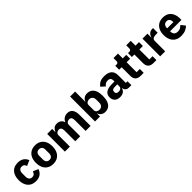

<svg xmlns="http://www.w3.org/2000/svg" viewBox="418 -2377 4027 4027"><g transform="rotate(-45 2431.5 -364.0)"><path d="M281 12Q163 12 99.5 -62.5Q36 -137 36 -263Q36 -389 99.5 -463Q163 -537 281 -537Q361 -537 414.5 -501Q468 -465 491 -400L371 -348Q364 -378 342 -399Q320 -420 281 -420Q236 -420 213 -390.5Q190 -361 190 -311V-213Q190 -164 213 -134Q236 -104 281 -104Q325 -104 346.5 -128Q368 -152 379 -183L494 -133Q468 -58 413 -23Q358 12 281 12Z M794 12Q717 12 662 -21.5Q607 -55 577.5 -117Q548 -179 548 -263Q548 -348 577.5 -409Q607 -470 662 -503.5Q717 -537 794 -537Q871 -537 926 -503.5Q981 -470 1010.5 -409Q1040 -348 1040 -263Q1040 -179 1010.5 -117Q981 -55 926 -21.5Q871 12 794 12ZM794 -105Q838 -105 862 -132.5Q886 -160 886 -209V-316Q886 -366 862 -393Q838 -420 794 -420Q751 -420 726.5 -393Q702 -366 702 -316V-209Q702 -160 726.5 -132.5Q751 -105 794 -105Z M1293 0H1145V-525H1293V-436H1299Q1313 -478 1347.5 -507.5Q1382 -537 1440 -537Q1494 -537 1532 -510Q1570 -483 1587 -431H1590Q1604 -475 1647 -506Q1690 -537 1750 -537Q1826 -537 1866.5 -482.5Q1907 -428 1907 -329V0H1759V-317Q1759 -368 1741.5 -392.5Q1724 -417 1687 -417Q1665 -417 1645 -408.5Q1625 -400 1612.5 -383Q1600 -366 1600 -340V0H1452V-317Q1452 -368 1434 -392.5Q1416 -417 1380 -417Q1359 -417 1339 -408.5Q1319 -400 1306 -383Q1293 -366 1293 -340Z M2039 0V-740H2187V-437H2192Q2203 -481 2242.5 -509Q2282 -537 2333 -537Q2400 -537 2444.5 -505.5Q2489 -474 2512 -413Q2535 -352 2535 -263Q2535 -174 2512 -112.5Q2489 -51 2444.5 -19.5Q2400 12 2333 12Q2282 12 2242.5 -16.5Q2203 -45 2192 -88H2187V0ZM2284 -108Q2326 -108 2353.5 -138Q2381 -168 2381 -217V-308Q2381 -358 2353.5 -387.5Q2326 -417 2284 -417Q2256 -417 2234 -408Q2212 -399 2199.5 -381.5Q2187 -364 2187 -340V-185Q2187 -161 2199.5 -143.5Q2212 -126 2234 -117Q2256 -108 2284 -108Z M3117 0H3035Q3008 0 2984.5 -13.5Q2961 -27 2947 -53.5Q2933 -80 2933 -117V-130L2965 -92H2929Q2917 -41 2876 -14.5Q2835 12 2775 12Q2696 12 2654 -30.5Q2612 -73 2612 -141Q2612 -197 2639.5 -233Q2667 -269 2717.5 -287Q2768 -305 2837 -305H2920V-338Q2920 -376 2900 -398.5Q2880 -421 2833 -421Q2789 -421 2763 -402Q2737 -383 2720 -359L2632 -437Q2664 -484 2713 -510.5Q2762 -537 2844 -537Q2955 -537 3011.5 -487.5Q3068 -438 3068 -345V-115H3117ZM2920 -221H2848Q2805 -221 2783 -206Q2761 -191 2761 -162V-147Q2761 -119 2779 -105Q2797 -91 2830 -91Q2855 -91 2875 -98Q2895 -105 2907.5 -120Q2920 -135 2920 -159Z M3482 0H3394Q3318 0 3278 -39Q3238 -78 3238 -153V-410H3164V-525H3201Q3231 -525 3242 -539.5Q3253 -554 3253 -581V-667H3386V-525H3490V-410H3386V-115H3482Z M3860 0H3772Q3696 0 3656 -39Q3616 -78 3616 -153V-410H3542V-525H3579Q3609 -525 3620 -539.5Q3631 -554 3631 -581V-667H3764V-525H3868V-410H3764V-115H3860Z M4119 0H3971V-525H4119V-411H4124Q4130 -440 4146 -466Q4162 -492 4189.5 -508.5Q4217 -525 4258 -525H4284V-387H4247Q4204 -387 4175.5 -379.5Q4147 -372 4133 -355Q4119 -338 4119 -307Z M4589 12Q4509 12 4452.5 -21.5Q4396 -55 4366.5 -117Q4337 -179 4337 -263Q4337 -346 4365.5 -407.5Q4394 -469 4449 -503Q4504 -537 4583 -537Q4670 -537 4723.5 -499.5Q4777 -462 4802 -401Q4827 -340 4827 -269V-225H4490V-217Q4490 -165 4518.5 -134.5Q4547 -104 4606 -104Q4653 -104 4681.5 -123Q4710 -142 4735 -167L4809 -75Q4774 -35 4717.5 -11.5Q4661 12 4589 12ZM4586 -428Q4556 -428 4534.5 -414.5Q4513 -401 4501.5 -377Q4490 -353 4490 -320V-312H4674V-321Q4674 -353 4664.5 -377Q4655 -401 4635.5 -414.5Q4616 -428 4586 -428Z"/></g></svg>

Font: IBM Plex Sans
Style: Bold
Weight: 700
Designer: Mike Abbink, Paul van der Laan, Pieter van Rosmalen
Foundry: Bold Monday
Version: Version 3.201